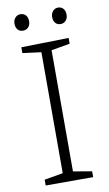

<svg xmlns="http://www.w3.org/2000/svg" viewBox="-94 -898 535 944"><g transform="rotate(-10 173.0 -425.5)"><path d="M292 -695V-666L199 -650V-45L292 -29V0H55V-29L148 -45V-649L55 -661V-690ZM42 -810Q42 -828 52.5 -839.5Q63 -851 78 -851Q95 -851 105 -840Q115 -829 115 -810Q115 -791 104.5 -780Q94 -769 78 -769Q61 -769 51.5 -780Q42 -791 42 -810ZM230 -810Q230 -828 240.5 -839.5Q251 -851 266 -851Q282 -851 292 -840Q302 -829 302 -810Q302 -791 291.5 -780Q281 -769 266 -769Q249 -769 239.5 -780Q230 -791 230 -810Z"/></g></svg>

Font: Bitter Pro Light
Style: Regular
Weight: 300
Designer: Sol Matas, and Bitter project Authors
Foundry: Sol Matas
Version: Version 1.010